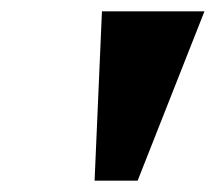

<svg xmlns="http://www.w3.org/2000/svg" viewBox="-20 -734 381 339"><path d="M147 -415H223L341 -714H160Z"/></svg>

Font: Noto Serif SemiCondensed Black
Style: Italic
Weight: 900
Width: 4
Italic angle: -12°
Designer: Monotype Design Team
Foundry: Monotype Imaging Inc.
Version: Version 2.014